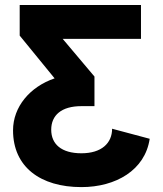

<svg xmlns="http://www.w3.org/2000/svg" viewBox="-20 -743 658 776"><path d="M32.7 -216.3C32.7 -68.4 143.1 13.2 309.1 13.2C447.8 13.2 566.4 -55.2 585 -182.1L433.1 -222.7C433.1 -164.6 390.6 -123.5 309.1 -123.5C228 -123.5 187 -160.6 187 -218.8C187 -276.9 228 -314 309.1 -314H361.8V-433.6L233.4 -585.9H549.8V-722.7H59.6V-599.1L200.7 -426.3C100.6 -392.1 32.7 -311 32.7 -216.3Z"/></svg>

Font: Giphurs ExtraBold
Style: Regular
Weight: 800
Version: Version 1.000